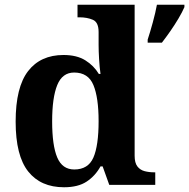

<svg xmlns="http://www.w3.org/2000/svg" viewBox="-20 -780 798 810"><path d="M250 10Q152 10 99 -56.5Q46 -123 46 -267Q46 -412 98.5 -480Q151 -548 248 -548Q304 -548 340 -525.5Q376 -503 397 -468H404Q400 -496.5 398 -531.2Q396 -566 396 -590V-645Q396 -686 371.8 -696.5Q347.5 -707 314.9 -707H307V-760H548V-123Q548 -93 559.5 -78Q571 -63 589.8 -58Q608.6 -53 631 -53H635V0H441L413 -78H404Q382 -38 345.7 -14Q309.5 10 250 10ZM293.3 -65Q352 -65 374 -115.3Q396 -165.6 396 -269Q396 -368.2 374.1 -421.1Q352.3 -474 292.7 -474Q243 -474 221.5 -421.1Q200 -368.1 200 -268Q200 -166.5 221.4 -115.8Q242.9 -65 293.3 -65ZM603 -613Q613 -643 624.5 -685Q636 -727 642 -760H758V-750Q749 -729 733 -702Q717 -675 698.5 -648.5Q680 -622 663 -600H603Z"/></svg>

Font: Noto Serif Test
Style: Regular
Weight: 400
Version: Version 1.000